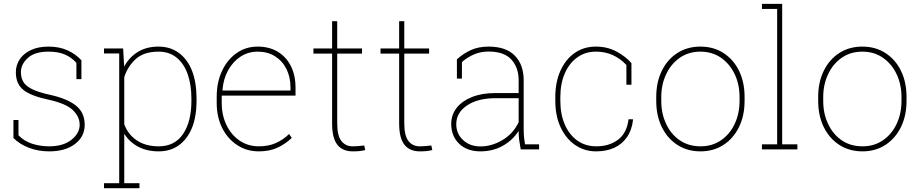

<svg xmlns="http://www.w3.org/2000/svg" viewBox="-20 -782 4816 1005"><path d="M237.8 10.3Q180.2 10.3 131.6 -8.3Q83 -26.9 50.3 -59.6V-153.8H76.7V-74.2Q105.5 -43.5 147.9 -29.8Q190.4 -16.1 237.8 -16.1Q311 -16.1 354 -50.3Q397 -84.5 397 -129.4Q397 -171.4 361.1 -205.8Q325.2 -240.2 235.8 -259.8Q142.6 -279.3 102.8 -311Q63 -342.8 63 -403.3Q63 -441.4 83.5 -472.2Q104 -502.4 142.3 -520.3Q180.7 -538.1 233.4 -538.1Q290 -538.1 333.3 -518.6Q376.5 -499 406.2 -466.3V-367.7H379.9V-453.1Q354.5 -481.4 319.8 -496.6Q285.2 -511.7 233.4 -511.7Q161.6 -511.7 125.5 -478.5Q89.4 -445.3 89.4 -404.3Q89.4 -375.5 101.6 -354.5Q113.3 -333 146.5 -316.2Q179.7 -299.3 243.7 -285.2Q332.5 -265.6 377.9 -229Q423.3 -192.4 423.3 -128.9Q423.3 -66.9 372.6 -28.3Q321.8 10.3 237.8 10.3Z M710 176.8V203.1H524.4V176.8H604V-502H524.4V-528.3H624.5L629.9 -433.6Q656.2 -482.4 701.7 -510.3Q747.1 -538.1 809.6 -538.1Q871.6 -538.1 916.5 -504.9Q1008.8 -435.1 1008.8 -264.6V-254.4Q1008.8 -173.3 985.4 -113.8Q961.4 -54.7 917 -22.2Q872.6 10.3 810.5 10.3Q748.5 10.3 702.4 -14.6Q656.2 -39.6 630.4 -82V176.8ZM811 -16.1Q894.5 -16.1 938.2 -80.6Q981.9 -145 981.9 -254.4V-264.6Q981.9 -338.4 962.4 -393.6Q942.9 -449.2 904.3 -480.5Q865.7 -511.7 810.1 -511.7Q733.4 -511.7 690.9 -473.1Q648.4 -434.6 630.4 -378.4V-131.3Q649.9 -78.6 695.8 -47.4Q741.7 -16.1 811 -16.1Z M1335 10.3Q1271 10.3 1221.7 -22.5Q1171.9 -54.7 1143.1 -112.1Q1114.3 -169.4 1114.3 -244.1V-275.4Q1114.3 -351.6 1142.1 -410.6Q1169.9 -470.2 1218.5 -504.2Q1267.1 -538.1 1328.6 -538.1Q1388.7 -538.1 1433.1 -511.7Q1478 -484.9 1502.4 -436.5Q1526.9 -388.2 1526.9 -322.3V-281.7H1140.6V-244.1Q1140.6 -178.7 1165.5 -127.4Q1190.4 -75.7 1234.4 -45.9Q1278.3 -16.1 1335 -16.1Q1385.3 -16.1 1424.1 -33.4Q1462.9 -50.8 1493.2 -80.6L1507.3 -60.1Q1474.6 -28.8 1433.1 -9.3Q1391.6 10.3 1335 10.3ZM1144.5 -311 1146 -308.1H1500.5V-324.2Q1500.5 -378.4 1479.5 -420.4Q1458.5 -462.9 1419.7 -487.3Q1380.9 -511.7 1328.6 -511.7Q1279.3 -511.7 1238.8 -485.4Q1198.7 -459 1173.8 -413.6Q1148.9 -368.2 1144.5 -311Z M1826.7 10.3Q1773.4 10.3 1745.8 -24.4Q1718.3 -59.1 1718.3 -136.2V-501.5H1620.6V-528.3H1718.3V-670.9H1745.1V-528.3H1875V-501.5H1745.1V-136.2Q1745.1 -71.3 1767.1 -43.7Q1789.1 -16.1 1825.2 -16.1Q1840.8 -16.1 1853 -17.1Q1865.2 -18.1 1886.7 -20.5L1891.6 3.4Q1877 7.3 1861.6 8.8Q1846.2 10.3 1826.7 10.3Z M2177.7 10.3Q2124.5 10.3 2096.9 -24.4Q2069.3 -59.1 2069.3 -136.2V-501.5H1971.7V-528.3H2069.3V-670.9H2096.2V-528.3H2226.1V-501.5H2096.2V-136.2Q2096.2 -71.3 2118.2 -43.7Q2140.1 -16.1 2176.3 -16.1Q2191.9 -16.1 2204.1 -17.1Q2216.3 -18.1 2237.8 -20.5L2242.7 3.4Q2228 7.3 2212.6 8.8Q2197.3 10.3 2177.7 10.3Z M2494.6 10.3Q2425.3 10.3 2383.5 -29.5Q2341.8 -69.3 2341.8 -133.8Q2341.8 -180.7 2370.6 -217.8Q2399.4 -253.9 2451.2 -274.4Q2502.9 -294.9 2573.2 -294.9H2694.8V-362.3Q2694.8 -428.2 2656.7 -470.2Q2618.7 -512.2 2537.1 -512.2Q2494.1 -512.2 2458.5 -496.1Q2422.9 -480 2397.9 -457V-370.6H2371.6V-471.2Q2404.3 -501.5 2444.6 -519.8Q2484.9 -538.1 2537.6 -538.1Q2628.9 -538.1 2675 -490.5Q2721.2 -442.9 2721.2 -361.3V-106.4Q2721.2 -85.9 2722.9 -65.9Q2724.6 -45.9 2728.5 -26.4H2801.8V0H2705.6Q2699.2 -34.7 2697 -53Q2694.8 -71.3 2694.8 -97.2Q2665 -49.3 2613 -19.5Q2561 10.3 2494.6 10.3ZM2494.6 -15.6Q2554.7 -15.6 2610.8 -49.3Q2667 -83 2694.8 -142.6V-268.1H2574.7Q2481.4 -268.1 2424.8 -230.2Q2368.2 -192.4 2368.2 -131.8Q2368.2 -82.5 2403.8 -49.1Q2439.5 -15.6 2494.6 -15.6Z M3099.6 10.3Q3039.6 10.3 2990.7 -22.9Q2942.4 -56.2 2914.6 -115.5Q2886.7 -174.8 2886.7 -253.9V-274.4Q2886.7 -353 2914.1 -413.1Q2941.4 -472.7 2989 -505.4Q3036.6 -538.1 3098.6 -538.1Q3158.2 -538.1 3205.8 -512.9Q3253.4 -487.8 3285.2 -451.7V-338.4H3258.8V-441.9Q3227.5 -475.1 3188 -493.4Q3148.4 -511.7 3099.1 -511.7Q3043.5 -511.7 3001.5 -481.4Q2959.5 -451.2 2936.3 -397.7Q2913.1 -344.2 2913.1 -274.4V-253.9Q2913.1 -183.6 2936.5 -129.9Q2960 -76.2 3002.2 -46.1Q3044.4 -16.1 3101.1 -16.1Q3168.9 -16.1 3215.1 -50.8Q3261.2 -85.4 3270 -157.7H3292.5L3293.5 -154.8Q3287.6 -101.1 3261.7 -64Q3209.5 10.3 3099.6 10.3Z M3647 10.3Q3578.1 10.3 3525.9 -23.4Q3473.6 -57.1 3444.3 -116.7Q3415 -176.3 3415 -253.9V-274.4Q3415 -352.5 3444.3 -411.6Q3473.6 -471.2 3525.6 -504.6Q3577.6 -538.1 3646 -538.1Q3715.3 -538.1 3767.1 -504.4Q3819.3 -470.7 3848.4 -411.4Q3877.4 -352.1 3877.4 -274.4V-253.9Q3877.4 -176.3 3848.1 -116.7Q3818.8 -57.1 3766.8 -23.4Q3714.8 10.3 3647 10.3ZM3647 -16.1Q3709 -16.1 3754.9 -48.3Q3800.8 -80.1 3825.9 -134Q3851.1 -188 3851.1 -253.9V-274.4Q3851.1 -339.8 3825.7 -393.6Q3800.3 -447.3 3754.2 -479.5Q3708 -511.7 3646 -511.7Q3584.5 -511.7 3538.1 -479.5Q3492.2 -447.3 3466.8 -393.3Q3441.4 -339.4 3441.4 -274.4V-253.9Q3441.4 -186.5 3466.8 -133.8Q3491.7 -79.6 3537.8 -47.9Q3584 -16.1 3647 -16.1Z M4153.8 -26.4V0H3968.3V-26.4H4047.9V-735.4H3968.3V-761.7H4074.2V-26.4Z M4494.6 10.3Q4425.8 10.3 4373.5 -23.4Q4321.3 -57.1 4292 -116.7Q4262.7 -176.3 4262.7 -253.9V-274.4Q4262.7 -352.5 4292 -411.6Q4321.3 -471.2 4373.3 -504.6Q4425.3 -538.1 4493.7 -538.1Q4563 -538.1 4614.7 -504.4Q4667 -470.7 4696 -411.4Q4725.1 -352.1 4725.1 -274.4V-253.9Q4725.1 -176.3 4695.8 -116.7Q4666.5 -57.1 4614.5 -23.4Q4562.5 10.3 4494.6 10.3ZM4494.6 -16.1Q4556.6 -16.1 4602.5 -48.3Q4648.4 -80.1 4673.6 -134Q4698.7 -188 4698.7 -253.9V-274.4Q4698.7 -339.8 4673.3 -393.6Q4647.9 -447.3 4601.8 -479.5Q4555.7 -511.7 4493.7 -511.7Q4432.1 -511.7 4385.7 -479.5Q4339.8 -447.3 4314.5 -393.3Q4289.1 -339.4 4289.1 -274.4V-253.9Q4289.1 -186.5 4314.5 -133.8Q4339.4 -79.6 4385.5 -47.9Q4431.6 -16.1 4494.6 -16.1Z"/></svg>

Font: Battambang Thin
Style: Regular
Weight: 100
Designer: Danh Hong
Version: Version 8.002; ttfautohint (v1.8.3)